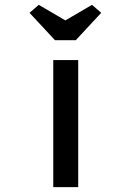

<svg xmlns="http://www.w3.org/2000/svg" viewBox="-20 -773 543 793"><path d="M200 0V-525H303V0ZM207 -607 102 -720 140 -753 265 -680H235L360 -753L398 -720L293 -607Z"/></svg>

Font: Lexend Zetta
Style: Regular
Weight: 400
Designer: Bonnie Shaver-Troup, Thomas Jockin
Foundry: Lexend
Version: Version 1.007